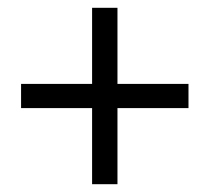

<svg xmlns="http://www.w3.org/2000/svg" viewBox="-20 -576 537 492"><path d="M216 -104V-299H34V-361H216V-556H281V-361H463V-299H281V-104Z"/></svg>

Font: Matigon Symbol
Style: Regular
Weight: 400
Designer: Paul D. Hunt
Foundry: Adobe Systems Incorporated
Version: Version 2.021;PS 2.000;hotconv 1.0.86;makeotf.lib2.5.63406